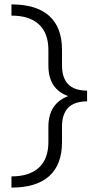

<svg xmlns="http://www.w3.org/2000/svg" viewBox="-20 -731 449 873"><path d="M376 -319V-270Q262 -270 262 -156V-85Q262 17 204 69.5Q146 122 32 122V71Q114 71 157 31Q200 -9 200 -85V-154Q200 -260 290 -294Q200 -326 200 -433V-504Q200 -580 157 -620Q114 -660 32 -660V-711Q146 -711 204 -658.5Q262 -606 262 -504V-433Q262 -319 376 -319Z"/></svg>

Font: Ysabeau
Style: Regular
Weight: 400
Designer: Christian Thalmann (Catharsis Fonts)
Version: Version 0.003